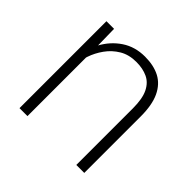

<svg xmlns="http://www.w3.org/2000/svg" viewBox="-138 -682 825 825"><g transform="rotate(45 274.5 -269.0)"><path d="M127 0H78.6V-528.3H125L127 -415.5ZM94.7 -320.3Q99.6 -379.4 126.5 -428.7Q153.3 -478 198.5 -508.1Q243.7 -538.1 303.7 -538.1Q356.9 -538.1 394.3 -518.6Q431.6 -499 451.9 -456.1Q472.2 -413.1 472.2 -343.3V0H423.8V-343.8Q423.8 -402.3 407.7 -435.3Q391.6 -468.3 362.3 -481.9Q333 -495.6 293.5 -495.6Q249 -495.6 216.3 -476.1Q183.6 -456.5 161.9 -426Q140.1 -395.5 128.9 -362.1Q117.7 -328.6 116.7 -301.3Z"/></g></svg>

Font: Heebo ExtraLight
Style: Regular
Weight: 250
Designer: Oded Ezer
Foundry: Ezer Type House
Version: Version 3.100